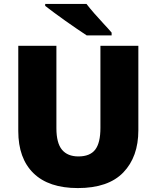

<svg xmlns="http://www.w3.org/2000/svg" viewBox="-20 -947 797 977"><path d="M684 -284Q684 -149 607.5 -69.5Q531 10 376 10Q228 10 150.5 -65.5Q73 -141 73 -280V-714H267V-295Q267 -219 295.5 -185Q324 -151 379 -151Q438 -151 464.5 -185.5Q491 -220 491 -296V-714H684ZM420 -927Q437 -905 460.5 -878Q484 -851 508 -825.5Q532 -800 548 -781V-767H421Q401 -780 372.5 -799.5Q344 -819 313.5 -840.5Q283 -862 255.5 -882.5Q228 -903 210 -917V-927Z"/></svg>

Font: Noto Sans Syriac Eastern Black
Style: Regular
Weight: 900
Designer: Patrick Giasson and the Monotype Design Team
Foundry: Monotype Imaging Inc.
Version: Version 3.001; ttfautohint (v1.8.4.7-5d5b)